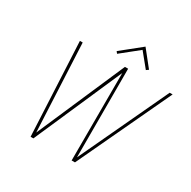

<svg xmlns="http://www.w3.org/2000/svg" viewBox="-190 -1064 1240 1248"><g transform="rotate(30 430.0 -440.5)"><path d="M647 -762 552 -881 404 -762 415 -748 546 -853 630 -750ZM526 -700H502L216 -42L185 -700H164L198 0H219L507 -657L506 0H531L860 -700H838L526 -35Z"/></g></svg>

Font: Advent Pro Thin
Style: Italic
Weight: 250
Italic angle: -12°
Version: Version 3.000